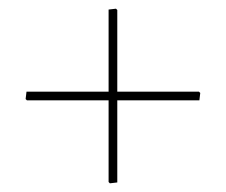

<svg xmlns="http://www.w3.org/2000/svg" viewBox="-20 -491 520 442"><path d="M247 -471 250 -468V-280H438L441 -277L439 -260H250V-71L233 -69L230 -72V-260H42L39 -263L41 -280H230V-469Z"/></svg>

Font: Alegreya Sans SC Thin
Style: Regular
Weight: 100
Designer: Juan Pablo del Peral
Foundry: Huerta Tipografica
Version: Version 2.007